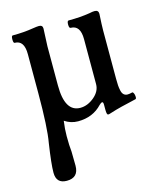

<svg xmlns="http://www.w3.org/2000/svg" viewBox="-102 -492 674 806"><g transform="rotate(-15 235.5 -89.0)"><path d="M88.9 240.2Q43 240.2 43 192.9Q43 155.3 56.2 67.9Q67.9 2.9 67.9 -146V-315.9Q67.9 -376 26.9 -376Q21 -376 21 -392.1Q21 -408.2 26.9 -408.2Q75.7 -408.2 116.2 -415Q134.8 -418 143.1 -418Q159.2 -418 159.2 -402.8Q155.8 -337.9 155.8 -326.2V-155.8Q155.8 -41 223.1 -41Q254.4 -41 283.2 -64.9Q312 -88.9 312 -120.1V-315.9Q312 -376 270 -376Q263.2 -376 263.2 -392.1Q263.2 -408.2 270 -408.2Q322.3 -408.2 362.8 -415Q376 -418 384.8 -418Q401.9 -418 401.9 -401.9Q398.9 -350.6 398.9 -330.1V-119.1Q398.9 -102.1 399.7 -91.3Q400.4 -80.6 403.1 -68.1Q405.8 -55.7 412.4 -49.8Q418.9 -43.9 429.2 -43.9Q436.5 -43.9 448.2 -46.9Q451.2 -48.3 453.9 -44.4Q456.5 -40.5 458 -34.2Q460.9 -17.1 455.1 -16.1Q452.6 -15.1 426.5 -9.3Q400.4 -3.4 391.1 -1Q368.7 4.4 335 15.1Q333 16.1 328.1 16.1Q321.8 16.1 321.8 -5.9V-27.8Q321.8 -40 316.9 -40Q312 -40 304.2 -32.2Q263.7 11.2 199.2 11.2Q168 11.2 141.1 -6.8Q136.2 28.3 136.2 59.1Q136.2 101.1 139.2 127Q140.1 147 140.1 188Q140.1 240.2 88.9 240.2Z"/></g></svg>

Font: Junicode SmCond Medium
Style: Regular
Weight: 500
Width: 4
Designer: Peter S. Baker
Version: Version 2.206